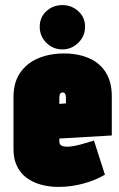

<svg xmlns="http://www.w3.org/2000/svg" viewBox="-20 -721 466 754"><path d="M225 -701Q188 -701 162 -677Q136 -653 136 -616Q136 -579 162 -553Q188 -527 225 -527Q261 -527 287.5 -553Q314 -579 314 -616Q314 -653 287.5 -677Q261 -701 225 -701ZM213 -166V-177L419 -189V-343Q419 -399 395.5 -436.5Q372 -474 329.5 -492.5Q287 -511 231 -511Q175 -511 130 -492Q85 -473 59 -435Q33 -397 33 -340V-135Q33 -97 46.5 -69Q60 -41 84 -23Q108 -5 140.5 4Q173 13 210 13Q259 13 307 0Q355 -13 392 -35L349 -169Q328 -162 296 -153.5Q264 -145 244 -145Q235 -145 229 -146.5Q223 -148 219.5 -150.5Q216 -153 214.5 -157Q213 -161 213 -166ZM239 -333V-315L213 -313V-334Q213 -342 214 -347Q215 -352 218 -355Q221 -358 226 -358Q231 -358 234 -355Q237 -352 238 -346.5Q239 -341 239 -333Z"/></svg>

Font: Advent Pro Black
Style: Regular
Weight: 900
Version: Version 3.000